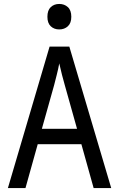

<svg xmlns="http://www.w3.org/2000/svg" viewBox="-20 -952 603 972"><path d="M20 0 231 -716H331L543 0H454L392 -222H171L109 0ZM254 -521 192 -300H370L308 -521Q302 -542 294 -572.5Q286 -603 280 -631Q275 -603 267 -572Q259 -541 254 -521ZM280 -803Q254 -803 237 -819Q220 -835 220 -867Q220 -900 237 -916Q254 -932 280 -932Q306 -932 323.5 -916Q341 -900 341 -867Q341 -835 323.5 -819Q306 -803 280 -803Z"/></svg>

Font: Noto Sans Mono SemiCondensed
Style: Regular
Weight: 400
Width: 4
Designer: Monotype Design Team
Foundry: Monotype Imaging Inc.
Version: Version 2.014